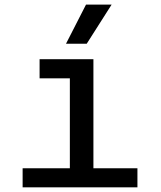

<svg xmlns="http://www.w3.org/2000/svg" viewBox="-20 -804 690 824"><path d="M263.2 -616.2 349.1 -784.2H459L352.1 -616.2ZM77.1 0V-82H279.8V-467.8H149.9V-549.8H380.9V-82H569.8V0Z"/></svg>

Font: Azeret Mono
Style: Regular
Weight: 400
Designer: Martin Vácha
Foundry: Displaay
Version: Version 1.002